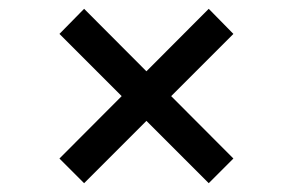

<svg xmlns="http://www.w3.org/2000/svg" viewBox="-20 -516 666 436"><path d="M454 -100 115 -439 171 -496 510 -156ZM171 -100 115 -156 454 -496 510 -439Z"/></svg>

Font: Figtree Light Medium
Style: Regular
Weight: 500
Version: Version 2.001;gftools[0.9.30]